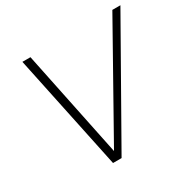

<svg xmlns="http://www.w3.org/2000/svg" viewBox="-155 -856 1012 1011"><g transform="rotate(-30 350.5 -350.0)"><path d="M252 0 105 -700H154L288 -52L652 -700H701L304 0Z"/></g></svg>

Font: DM Sans 16pt ExtraLight
Style: Italic
Weight: 250
Italic angle: -10°
Version: Version 4.004;gftools[0.9.30]